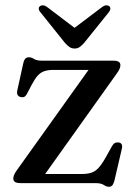

<svg xmlns="http://www.w3.org/2000/svg" viewBox="-20 -702 514 736"><path d="M427.5 -420 139.5 -16 120.5 -35H292Q315.5 -35 330.5 -40Q345.5 -45 358.2 -59Q371 -73 386 -100L409.5 -142Q414.5 -151 420.8 -154Q427 -157 434.5 -156Q443 -155 446.2 -149Q449.5 -143 447.5 -133.5L418.5 -9Q415 3.5 410.2 8.8Q405.5 14 397.5 14Q388 14 377.8 7Q367.5 0 346.5 0H60.5Q44 0 37.5 -4.5Q31 -9 31 -17.5Q31 -24 34 -31.5Q37 -39 45 -50L331.5 -451L348 -434H185Q164 -434 150 -429.2Q136 -424.5 125 -412.5Q114 -400.5 102 -378L84 -343.5Q79.5 -334.5 73.8 -331.2Q68 -328 59.5 -330Q51.5 -331.5 47.8 -337.8Q44 -344 46 -354L69 -458.5Q72 -472 77.2 -477.2Q82.5 -482.5 90.5 -482.5Q100.5 -482.5 110.5 -476Q120.5 -469.5 140 -469.5H412Q428.5 -469.5 435 -465.2Q441.5 -461 441.5 -452Q441.5 -446 438.5 -438.5Q435.5 -431 427.5 -420ZM286 -580 160 -675.5Q152.5 -681 145.2 -681.5Q138 -682 133 -678Q128.5 -675 128.5 -668.8Q128.5 -662.5 135 -655L229 -537.5Q238 -527.5 246.2 -521.8Q254.5 -516 266 -516Q277.5 -516 285.5 -521.8Q293.5 -527.5 302.5 -537.5L397 -655Q403 -662.5 403 -668.8Q403 -675 399 -678Q394 -682 386.8 -681.5Q379.5 -681 372 -675.5L245.5 -580Z"/></svg>

Font: Fraunces
Style: Regular
Weight: 400
Version: Version 1.000;[b76b70a41]